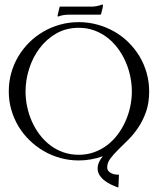

<svg xmlns="http://www.w3.org/2000/svg" viewBox="-20 -695 696 844"><path d="M502.9 74.2 500.5 128.4 499 128.9Q485.8 124.5 470 117.2Q454.1 109.9 440.7 99.6Q427.2 89.4 418.2 75.9Q409.2 62.5 409.2 45.9Q409.2 30.8 415.8 16.8Q422.4 2.9 432.1 -8.3Q380.4 10.3 326.2 10.3Q284.2 10.3 245.4 -0.5Q206.5 -11.2 172.4 -31Q138.2 -50.8 109.9 -78.4Q81.5 -106 61.3 -139.6Q41 -173.3 29.8 -212.2Q18.6 -251 18.6 -293Q18.6 -335.4 29.5 -374.5Q40.5 -413.6 60.8 -447.5Q81.1 -481.4 109.1 -509Q137.2 -536.6 171.4 -556.4Q205.6 -576.2 244.6 -586.9Q283.7 -597.7 326.2 -597.7Q368.2 -597.7 407.7 -586.9Q447.3 -576.2 481.7 -556.6Q516.1 -537.1 544.4 -509.3Q572.8 -481.4 593 -447.8Q613.3 -414.1 624.5 -374.8Q635.7 -335.4 635.7 -293Q635.7 -242.7 622.1 -203.9Q608.4 -165 587.9 -134.5Q567.4 -104 543.5 -80.3Q519.5 -56.6 499 -36.4Q478.5 -16.1 464.8 2.4Q451.2 21 451.2 40.5Q451.2 50.3 456.5 56.6Q461.9 63 469.5 66.7Q477.1 70.3 486.1 71.8Q495.1 73.2 502.4 73.2ZM326.2 -572.8Q271 -572.8 227.5 -547.9Q184.1 -522.9 154.1 -482.9Q124 -442.9 108.2 -393.1Q92.3 -343.3 92.3 -293Q92.3 -259.3 99.4 -225.8Q106.4 -192.4 120.1 -161.4Q133.8 -130.4 154.1 -103.5Q174.3 -76.7 200.2 -56.9Q226.1 -37.1 257.8 -25.9Q289.6 -14.6 326.2 -14.6Q362.8 -14.6 394.3 -26.1Q425.8 -37.6 451.7 -57.4Q477.5 -77.1 497.6 -104Q517.6 -130.9 531.5 -161.9Q545.4 -192.9 552.5 -226.3Q559.6 -259.8 559.6 -293Q559.6 -326.2 552.5 -359.9Q545.4 -393.6 531.7 -424.6Q518.1 -455.6 497.8 -482.7Q477.5 -509.8 451.7 -529.8Q425.8 -549.8 394.3 -561.3Q362.8 -572.8 326.2 -572.8ZM237.3 -622.6H233.9L232.9 -626L242.2 -665L244.1 -666H384.3Q395.5 -666 406.7 -668.5Q418 -670.9 428.7 -674.8L432.6 -674.3V-672.9Q432.6 -664.6 429.4 -653.1Q426.3 -641.6 424.3 -633.3L421.9 -630.4H281.7Q270.5 -630.4 259.3 -628.7Q248 -627 237.3 -622.6Z"/></svg>

Font: CAT Linz
Style: Regular
Weight: 400
Designer: Peter Wiegel
Foundry: Peter Wiegel
Version: Version 1.08